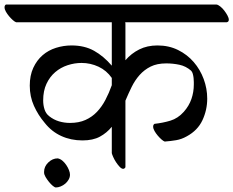

<svg xmlns="http://www.w3.org/2000/svg" viewBox="-50 -707 1027 845"><path d="M147 -166Q118 -200 99.5 -241Q81 -282 81 -330Q81 -375 96.5 -408.5Q112 -442 137.5 -464Q163 -486 196.5 -496.5Q230 -507 265 -507Q322 -507 364 -483.5Q406 -460 442 -418V-609H21Q15 -611 6.5 -618.5Q-2 -626 -10 -635.5Q-18 -645 -24 -655.5Q-30 -666 -30 -675Q-30 -683 -24 -687H903Q910 -686 919.5 -678.5Q929 -671 937 -660.5Q945 -650 951 -639Q957 -628 957 -620Q957 -611 948 -609H501Q502 -607 502 -603V-442Q528 -472 563 -489.5Q598 -507 643 -507Q693 -507 733.5 -487Q774 -467 802.5 -434Q831 -401 846.5 -359Q862 -317 862 -273Q862 -223 841 -178Q820 -133 772 -107Q749 -94 725 -90Q701 -86 675 -84Q669 -86 660.5 -93.5Q652 -101 644 -110.5Q636 -120 630 -130.5Q624 -141 624 -150Q624 -158 630 -162Q667 -166 700 -176Q733 -186 759 -215Q782 -241 792.5 -271.5Q803 -302 803 -335Q803 -338 803 -346Q803 -354 802 -363.5Q801 -373 798.5 -382Q796 -391 791 -396Q768 -416 739.5 -422Q711 -428 682 -428Q641 -428 613 -414Q585 -400 564.5 -377Q544 -354 529.5 -324.5Q515 -295 502 -264V29Q498 36 492 36Q485 36 476.5 27Q468 18 460.5 6.5Q453 -5 448 -16.5Q443 -28 442 -33V-149Q420 -122 389.5 -105.5Q359 -89 313 -89Q262 -89 219.5 -108.5Q177 -128 147 -166ZM166 -196Q186 -180 209.5 -173Q233 -166 258 -166Q297 -166 326 -179Q355 -192 376.5 -214.5Q398 -237 414 -267.5Q430 -298 442 -332V-364Q419 -397 383.5 -413.5Q348 -430 309 -430Q278 -430 247.5 -420Q217 -410 193 -389.5Q169 -369 154.5 -338Q140 -307 140 -265Q140 -244 146 -225.5Q152 -207 166 -196ZM204 -10Q215 -8 224.5 0Q234 8 241.5 19Q249 30 253.5 41.5Q258 53 258 62Q258 73 252 83.5Q246 94 237 101.5Q228 109 217 113.5Q206 118 196 118Q191 118 182.5 111Q174 104 165.5 93.5Q157 83 150.5 72Q144 61 144 52V49Q144 26 162.5 8Q181 -10 204 -10Z"/></svg>

Font: Asar
Style: Regular
Weight: 400
Designer: Eben Sorkin
Foundry: Eben Sorkin, Pria Ravichandran
Version: Version 1.003; ttfautohint (v1.3) -l 8 -r 50 -G 0 -x 0 -H 45